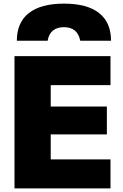

<svg xmlns="http://www.w3.org/2000/svg" viewBox="-20 -1040 681 1060"><path d="M333 -1020Q461 -1020 527 -968Q593 -916 593 -815H423Q416 -852 393.5 -871Q371 -890 333 -890Q295 -890 272 -871Q249 -852 243 -815H73Q73 -916 139.5 -968Q206 -1020 333 -1020ZM60 0V-730H590V-570H260V-452H570V-298H260V-160H590V0Z"/></svg>

Font: M PLUS 1 Black
Style: Regular
Weight: 900
Designer: Coji Morishita
Foundry: UNDERFOREST DESIGN
Version: Version 1.001